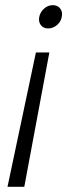

<svg xmlns="http://www.w3.org/2000/svg" viewBox="-20 -578 287 743"><path d="M9 145 119 -375H171L74 145ZM184 -558Q203 -558 213 -545Q223 -532 219 -513Q216 -494 200.5 -481Q185 -468 166 -468Q148 -468 138 -481Q128 -494 132 -513Q136 -532 151 -545Q166 -558 184 -558Z"/></svg>

Font: Albert Sans Light
Style: Italic
Weight: 300
Italic angle: -11.25°
Designer: Andreas Rasmussen
Foundry: a.Foundry
Version: Version 1.025